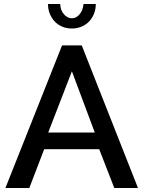

<svg xmlns="http://www.w3.org/2000/svg" viewBox="-20 -936 715 956"><path d="M289 -710H387L667 0H549L474 -193H200L126 0H7ZM452 -276 338 -581 220 -276ZM338 -845Q360 -845 376.5 -865Q393 -885 396 -916H457Q457 -890 448 -867.5Q439 -845 423 -828.5Q407 -812 385 -803Q363 -794 338 -794Q312 -794 290.5 -803Q269 -812 253 -828.5Q237 -845 228 -867.5Q219 -890 219 -916H280Q280 -887 297.5 -866Q315 -845 338 -845Z"/></svg>

Font: IngvarSans
Style: Regular
Weight: 600
Version: Version 3.000